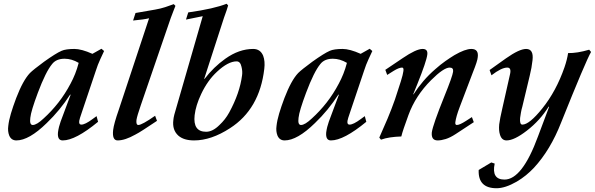

<svg xmlns="http://www.w3.org/2000/svg" viewBox="-20 -729 3160 1020"><path d="M501 -82Q381 17 313 17Q284 17 288 -26Q290 -41 293.5 -55Q297 -69 302 -83L355 -225L353 -227Q299 -143 228 -75Q134 17 67 17Q40 17 29 -9Q20 -32 24 -60Q27 -89 38 -126Q49 -163 66 -208Q102 -302 139 -341Q157 -359 214 -401Q277 -446 307 -459Q318 -464 335.5 -466.5Q353 -469 375 -469Q413 -469 471 -443L519 -470L533 -458L513 -415Q499 -385 489 -353L417 -139Q409 -116 405 -103Q401 -90 401 -87Q398 -67 412 -67Q432 -67 471 -96L493 -112ZM398 -395Q361 -417 323 -417Q279 -417 257 -389Q223 -348 181 -236Q163 -188 153 -155Q143 -122 141 -103Q136 -65 154 -65Q175 -65 212 -100Q254 -138 290 -184Q326 -230 355 -285Q368 -309 379 -336.5Q390 -364 398 -395Z M912 -698Q908 -687 901.5 -671Q895 -655 887 -633L728 -170Q708 -112 705 -92Q702 -65 715 -65Q734 -65 804 -114L814 -87Q772 -59 743.5 -40.5Q715 -22 699 -14Q644 17 605 17Q575 17 581 -38Q585 -72 611 -146L772 -632Q744 -625 687 -620L700 -660L804 -678Q833 -683 857.5 -691Q882 -699 903 -707Z M1384 -363Q1359 -149 1202 -48Q1102 17 1011 17Q957 17 928 -8Q894 -38 901 -92Q902 -111 919 -165L1057 -643L968 -625L980 -663Q1051 -673 1101 -684.5Q1151 -696 1184 -709L1192 -700Q1189 -689 1183.5 -673Q1178 -657 1170 -635L1065 -311L1066 -309Q1115 -373 1177 -417Q1250 -469 1325 -469Q1363 -469 1378 -433Q1389 -404 1384 -363ZM1266 -329Q1269 -350 1263 -374Q1257 -403 1237 -403Q1192 -403 1133 -348Q1083 -302 1049 -230Q1020 -169 1014 -117Q1004 -29 1075 -29Q1110 -29 1146 -65Q1161 -79 1174 -95.5Q1187 -112 1198 -132Q1254 -235 1266 -329Z M1926 -82Q1806 17 1738 17Q1709 17 1713 -26Q1715 -41 1718.5 -55Q1722 -69 1727 -83L1780 -225L1778 -227Q1724 -143 1653 -75Q1559 17 1492 17Q1465 17 1454 -9Q1445 -32 1449 -60Q1452 -89 1463 -126Q1474 -163 1491 -208Q1527 -302 1564 -341Q1582 -359 1639 -401Q1702 -446 1732 -459Q1743 -464 1760.5 -466.5Q1778 -469 1800 -469Q1838 -469 1896 -443L1944 -470L1958 -458L1938 -415Q1924 -385 1914 -353L1842 -139Q1834 -116 1830 -103Q1826 -90 1826 -87Q1823 -67 1837 -67Q1857 -67 1896 -96L1918 -112ZM1823 -395Q1786 -417 1748 -417Q1704 -417 1682 -389Q1648 -348 1606 -236Q1588 -188 1578 -155Q1568 -122 1566 -103Q1561 -65 1579 -65Q1600 -65 1637 -100Q1679 -138 1715 -184Q1751 -230 1780 -285Q1793 -309 1804 -336.5Q1815 -364 1823 -395Z M2497 -80 2401 -17Q2372 2 2348 9.5Q2324 17 2305 17Q2270 17 2274 -26Q2280 -67 2341 -218Q2384 -324 2387 -348Q2390 -370 2369 -370Q2337 -370 2270 -303Q2229 -262 2199 -216Q2169 -170 2150 -118Q2135 -77 2125.5 -49Q2116 -21 2112 -4Q2080 -3 2053 1Q2026 5 2004 13L1995 2Q2018 -49 2039 -99Q2060 -149 2078 -200Q2098 -260 2109.5 -297Q2121 -334 2123 -351Q2126 -370 2116 -370Q2100 -370 2072 -353L2037 -331L2027 -358L2119 -420Q2191 -469 2225 -469Q2254 -469 2250 -439Q2246 -404 2197 -282L2175 -228H2177Q2200 -264 2229 -298Q2258 -332 2293 -362Q2320 -386 2345.5 -404Q2371 -422 2394 -436Q2451 -469 2484 -469Q2524 -469 2518 -425Q2517 -406 2492 -344L2422 -160Q2403 -110 2399 -80Q2397 -65 2407 -65Q2422 -65 2456 -87L2487 -107Z M3120 -453Q3092 -405 2961 -78Q2904 68 2816 163Q2796 184 2774 202Q2752 220 2725 236Q2664 271 2618 271Q2519 271 2523 174L2590 134L2608 140Q2590 225 2660 225Q2754 225 2838 -4L2897 -161L2895 -163Q2872 -126 2843 -94Q2814 -62 2779 -35Q2712 17 2671 17Q2645 17 2636 -14Q2629 -35 2632 -68Q2634 -83 2638 -104.5Q2642 -126 2649 -155L2690 -337Q2697 -370 2675 -370Q2644 -370 2591 -329L2581 -357L2668 -419Q2739 -469 2775 -469Q2816 -469 2809 -409Q2805 -370 2794 -326L2755 -163Q2750 -146 2747.5 -131Q2745 -116 2743 -102Q2740 -67 2755 -67Q2792 -67 2861 -153Q2935 -245 2979 -372Q2993 -413 2998 -447Q3046 -446 3110 -465Z"/></svg>

Font: DG Didot
Style: Bold Italic
Weight: 700
Designer: David Gatwood, Takis Katsoulidis, and George D. Matthiopoulos
Foundry: David Gatwood
Version: Version 1.0